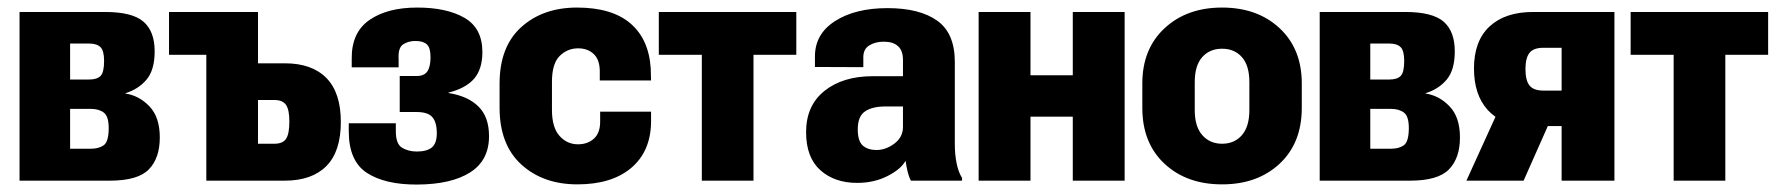

<svg xmlns="http://www.w3.org/2000/svg" viewBox="-20 -478 4709 508"><path d="M31.7 0H271Q344.7 0 373.8 -29.8Q402.8 -59.6 402.8 -114.3Q402.8 -168 375.5 -196.5Q348.1 -225.1 312 -230.5V-231.4Q346.7 -242.2 367.9 -267.6Q389.2 -293 389.2 -342.3Q389.2 -395 359.6 -420.7Q330.1 -446.3 258.3 -446.3H31.7ZM165.5 -267.6V-362.8H215.8Q236.3 -362.8 245.8 -353.3Q255.4 -343.8 255.4 -316.9Q255.4 -286.6 246.1 -277.1Q236.8 -267.6 215.8 -267.6ZM165.5 -84.5V-189.9H220.7Q242.2 -189.9 255.1 -179.7Q268.1 -169.4 267.6 -136.7Q267.1 -102.5 254.2 -93.5Q241.2 -84.5 220.7 -84.5Z M427.2 -333H525.9V0H733.4Q805.2 0 843.5 -38.6Q881.8 -77.1 881.8 -155.3Q881.8 -232.9 843.5 -271.7Q805.2 -310.5 733.9 -310.5H662.6V-446.3H427.2ZM706.1 -213.4Q727.5 -213.4 736.6 -200.7Q745.6 -188 745.6 -156.7Q745.6 -123.5 736.8 -110.6Q728 -97.7 706.1 -97.7H662.6V-213.4Z M1084 10.3Q1174.3 9.8 1224.1 -22Q1273.9 -53.7 1273.9 -117.7Q1273.9 -168.9 1245.6 -196.5Q1217.3 -224.1 1166.5 -231.9V-232.9Q1212.9 -244.6 1234.6 -270Q1256.3 -295.4 1256.3 -340.3Q1256.3 -403.3 1209.2 -430.7Q1162.1 -458 1084 -458Q1004.4 -458 957 -424.8Q909.7 -391.6 910.6 -322.3V-299.8H1034.7V-320.3Q1032.7 -351.6 1046.6 -360.6Q1060.5 -369.6 1079.1 -369.6Q1099.6 -369.6 1109.4 -360.6Q1119.1 -351.6 1119.1 -326.7Q1119.1 -301.8 1110.8 -289.3Q1102.5 -276.9 1082.5 -276.9H1037.6V-181.6H1082.5Q1112.3 -181.6 1124 -168Q1135.7 -154.3 1135.7 -125.5Q1135.7 -98.6 1122.6 -87.9Q1109.4 -77.1 1083 -77.1Q1060.1 -77.1 1043.7 -87.2Q1027.3 -97.2 1027.3 -130.4V-151.9H902.8V-130.4Q902.8 -51.8 950.9 -20.5Q999 10.7 1084 10.3Z M1301.8 -192.9Q1301.8 -95.2 1359.4 -42.7Q1417 9.8 1507.8 9.8Q1598.1 9.8 1649.7 -33.4Q1701.2 -76.7 1702.6 -153.8V-182.6H1567.9V-156.2Q1567.9 -126 1551.3 -111.1Q1534.7 -96.2 1509.3 -96.2Q1480 -96.2 1460.2 -118.7Q1440.4 -141.1 1440.4 -187V-261.7Q1440.4 -309.6 1460.7 -329.8Q1481 -350.1 1509.8 -350.1Q1534.2 -350.1 1550 -335.9Q1565.9 -321.8 1566.9 -292.5V-265.1H1702.6L1701.7 -296.9Q1696.8 -374.5 1647.7 -416.3Q1598.6 -458 1506.8 -458Q1416.5 -458 1359.1 -406.2Q1301.8 -354.5 1301.8 -256.8Z M1723.1 -333H1836.9V0H1973.6V-333H2086.9V-446.3H1723.1Z M2112.8 -128.4Q2112.8 -61.5 2150.4 -27.8Q2188 5.9 2248 5.9Q2292.5 5.9 2328.1 -12.2Q2363.8 -30.3 2376 -52.7Q2377.9 -38.6 2381.3 -24.2Q2384.8 -9.8 2390.1 0H2525.4V-7.3Q2515.6 -22.9 2511 -46.1Q2506.3 -69.3 2506.3 -96.7V-314Q2506.3 -390.1 2459.7 -423.3Q2413.1 -456.5 2328.1 -456.5Q2242.7 -456.5 2189.2 -422.1Q2135.7 -387.7 2136.2 -327.6V-300.8L2264.2 -300.3V-326.7Q2264.2 -348.1 2280 -357.9Q2295.9 -367.7 2318.4 -367.7Q2343.3 -367.7 2356.2 -355.7Q2369.1 -343.8 2369.1 -319.8V-276.4H2289.6Q2210 -276.4 2161.4 -237.5Q2112.8 -198.7 2112.8 -128.4ZM2249.5 -135.7Q2249.5 -170.4 2268.8 -183.3Q2288.1 -196.3 2321.8 -196.3H2369.1V-142.1Q2369.1 -115.2 2346.4 -98.1Q2323.7 -81.1 2298.8 -81.1Q2276.4 -81.1 2262.9 -92.8Q2249.5 -104.5 2249.5 -135.7Z M2569.3 -446.3V0H2706.5V-169.4H2818.4V0H2955.6V-446.3H2818.4V-278.8H2706.5V-446.3Z M3002.4 -192.4Q3002.4 -99.6 3061 -44.9Q3119.6 9.8 3213.4 9.8Q3307.1 9.8 3365.7 -44.9Q3424.3 -99.6 3424.3 -192.4V-257.3Q3424.3 -348.6 3365.7 -403.3Q3307.1 -458 3213.4 -458Q3120.1 -458 3061.3 -403.3Q3002.4 -348.6 3002.4 -257.3ZM3141.1 -260.7Q3141.1 -304.7 3160.9 -326.9Q3180.7 -349.1 3213.4 -349.1Q3246.1 -349.1 3265.9 -326.9Q3285.6 -304.7 3285.6 -260.7V-186.5Q3285.6 -143.1 3265.9 -120.4Q3246.1 -97.7 3213.4 -97.7Q3181.2 -97.7 3161.1 -120.4Q3141.1 -143.1 3141.1 -186.5Z M3471.7 0H3710.9Q3784.7 0 3813.7 -29.8Q3842.8 -59.6 3842.8 -114.3Q3842.8 -168 3815.4 -196.5Q3788.1 -225.1 3752 -230.5V-231.4Q3786.6 -242.2 3807.9 -267.6Q3829.1 -293 3829.1 -342.3Q3829.1 -395 3799.6 -420.7Q3770 -446.3 3698.2 -446.3H3471.7ZM3605.5 -267.6V-362.8H3655.8Q3676.3 -362.8 3685.8 -353.3Q3695.3 -343.8 3695.3 -316.9Q3695.3 -286.6 3686 -277.1Q3676.8 -267.6 3655.8 -267.6ZM3605.5 -84.5V-189.9H3660.6Q3682.1 -189.9 3695.1 -179.7Q3708 -169.4 3707.5 -136.7Q3707 -102.5 3694.1 -93.5Q3681.2 -84.5 3660.6 -84.5Z M4011.2 0 4089.4 -176.3 3941.9 -180.2 3859.9 0ZM4111.8 0H4251.5V-446.3H4036.1Q3962.4 -446.3 3921.1 -408Q3879.9 -369.6 3879.9 -296.9Q3879.9 -227.5 3915.8 -187.5Q3951.7 -147.5 4020 -143.6L4040.5 -144.5H4111.8ZM4064 -238.3Q4037.6 -238.3 4026.9 -251.7Q4016.1 -265.1 4016.1 -295.4Q4016.1 -324.2 4026.6 -337.9Q4037.1 -351.6 4064 -351.6H4111.8V-238.3Z M4294.4 -333H4408.2V0H4544.9V-333H4658.2V-446.3H4294.4Z"/></svg>

Font: Roboto Flex Super Cond Bold
Style: Regular
Weight: 700
Width: 3
Designer: Berlow after Robertson
Foundry: Google
Version: Version 3.000